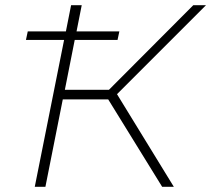

<svg xmlns="http://www.w3.org/2000/svg" viewBox="-20 -720 814 740"><path d="M87 -599H234L254 -700H295L275 -599H440L433 -566H268L230 -374H400L725 -700H774L431 -357L650 0H605L397 -337H222L155 0H114L227 -566H80Z"/></svg>

Font: Argentum Sans ExtraLight
Style: Italic
Weight: 200
Italic angle: -11°
Designer: Julieta Ulanovsky (font), Cristiano Sobral (main changes and remaster)
Foundry: Julieta Ulanovsky (font), Cristiano Sobral (main changes and remaster)
Version: Version 2.007;June 15, 2022;FontCreator 14.0.0.2814 64-bit; 